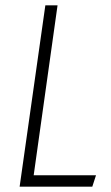

<svg xmlns="http://www.w3.org/2000/svg" viewBox="-20 -704 419 724"><path d="M197 -684 107 -43H342L328 0H54L151 -684Z"/></svg>

Font: Fira Sans Extra Condensed ExtraLight
Style: Italic
Weight: 275
Width: 3
Italic angle: -8°
Designer: Carrois Corporate & Edenspiekermann AG
Foundry: Carrois Corporate GbR & Edenspiekermann AG
Version: Version 4.203